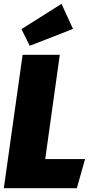

<svg xmlns="http://www.w3.org/2000/svg" viewBox="-30 -982 478 1002"><path d="M282 -696 206 -152H414L371 0H-10L88 -696ZM291 -962 351 -831 125 -743 82 -830Z"/></svg>

Font: Fira Sans Extra Condensed Black
Style: Italic
Weight: 900
Width: 3
Italic angle: -8°
Designer: Carrois Corporate & Edenspiekermann AG
Foundry: Carrois Corporate GbR & Edenspiekermann AG
Version: Version 4.203